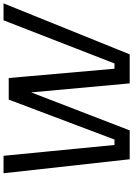

<svg xmlns="http://www.w3.org/2000/svg" viewBox="150 -920 770 1111"><g transform="rotate(-90 535.5 -365.0)"><path d="M336 0H169L88 -730H189L254 -64L211 -88H330L274 -64L514 -700H606ZM776 0H608L544 -700H639L695 -64L649 -88H769L714 -64L973 -730H1071Z"/></g></svg>

Font: Sora Variable Italic
Style: Regular
Weight: 400
Designer: Jonathan Barnbrook, Julián Moncada
Foundry: Barnbrook Fonts
Version: Version 2.000